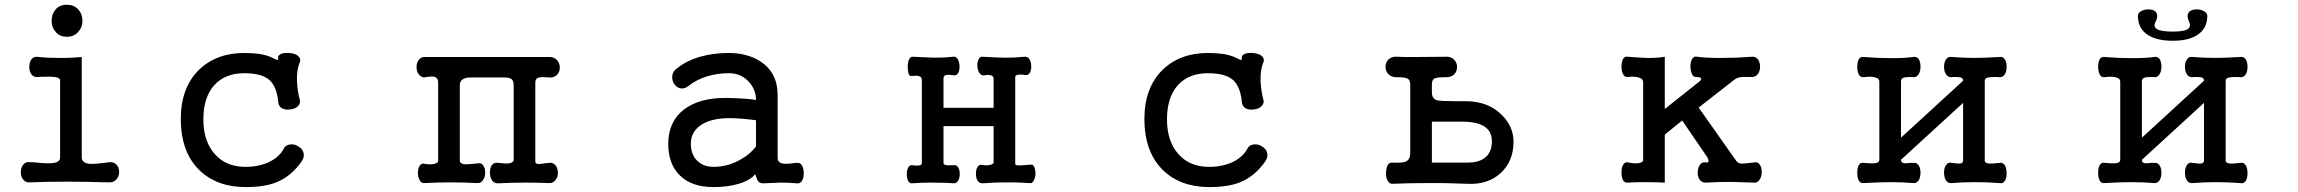

<svg xmlns="http://www.w3.org/2000/svg" viewBox="-20 -759 9540 797"><path d="M322.3 -671.9Q322.3 -700.2 305.7 -718.8Q288.1 -739.3 257.8 -739.3Q226.6 -739.3 210 -718.8Q194.3 -700.2 194.3 -671.9Q194.3 -645.5 210 -627.9Q226.6 -606.4 257.8 -606.4Q288.1 -606.4 305.7 -627.9Q322.3 -646.5 322.3 -671.9ZM428.7 -2Q450.2 0 462.9 -13.7Q474.6 -26.4 474.6 -44.9Q474.6 -64.5 462.9 -76.2Q450.2 -88.9 428.7 -85Q371.1 -77.1 350.6 -79.1Q319.3 -83 319.3 -105.5V-522.5Q271.5 -517.6 221.7 -518.6Q173.8 -518.6 139.6 -522.5Q121.1 -526.4 110.4 -512.7Q101.6 -500 101.6 -481.4Q101.6 -462.9 110.4 -450.2Q121.1 -436.5 139.6 -439.5L155.3 -440.4Q193.4 -441.4 207 -439.5Q229.5 -436.5 229.5 -424.8V-105.5Q229.5 -85 198.2 -82Q179.7 -79.1 124 -85L104.5 -85.9Q86.9 -88.9 76.2 -75.2Q66.4 -62.5 66.4 -43.9Q66.4 -25.4 76.2 -13.7Q86.9 0 104.5 -2Q171.9 -4.9 255.9 -4.9Q339.8 -4.9 428.7 -2Z M994.1 -455.1Q1066.4 -455.1 1098.6 -426.8Q1127.9 -400.4 1134.8 -338.9Q1134.8 -319.3 1150.4 -309.6Q1164.1 -301.8 1184.6 -304.7Q1204.1 -306.6 1215.8 -317.4Q1228.5 -329.1 1224.6 -343.8Q1214.8 -380.9 1212.9 -419.9Q1210.9 -463.9 1221.7 -493.2Q1231.4 -512.7 1219.7 -524.4Q1210 -535.2 1188.5 -538.1Q1168 -541 1151.4 -537.1Q1133.8 -531.2 1134.8 -520.5Q1134.8 -510.7 1131.8 -509.8Q1129.9 -509.8 1120.1 -514.6L1110.4 -519.5Q1086.9 -530.3 1056.6 -535.2Q1027.3 -539.1 994.1 -539.1Q878.9 -539.1 806.6 -469.7Q730.5 -395.5 730.5 -265.6Q730.5 -127 808.6 -51.8Q880.9 17.6 1000 17.6Q1079.1 17.6 1128.9 -2.9Q1190.4 -28.3 1233.4 -90.8Q1245.1 -109.4 1239.3 -127Q1234.4 -142.6 1216.8 -152.3Q1201.2 -162.1 1183.6 -159.2Q1165 -157.2 1157.2 -140.6Q1138.7 -106.4 1095.7 -85.9Q1053.7 -66.4 999 -66.4Q917 -66.4 870.1 -121.1Q824.2 -173.8 824.2 -263.7Q824.2 -355.5 870.1 -406.2Q915 -455.1 994.1 -455.1Z M1798.8 -416V-90.8Q1798.8 -82 1780.3 -78.1Q1764.6 -75.2 1742.2 -79.1Q1729.5 -83 1721.7 -70.3Q1714.8 -59.6 1714.8 -41Q1714.8 -23.4 1721.7 -11.7Q1728.5 2 1741.2 1Q1799.8 -2 1850.6 -2Q1901.4 -2 1963.9 1Q1977.5 1 1986.3 -13.7Q1994.1 -25.4 1994.1 -43Q1994.1 -60.5 1986.3 -71.3Q1978.5 -84 1964.8 -81.1Q1922.9 -76.2 1909.2 -77.1Q1888.7 -79.1 1888.7 -92.8V-405.3Q1888.7 -420.9 1899.4 -428.7Q1911.1 -437.5 1934.6 -437.5H2072.3Q2095.7 -437.5 2104.5 -429.7Q2112.3 -421.9 2112.3 -404.3V-93.8Q2110.4 -84 2093.8 -81.1Q2077.1 -79.1 2045.9 -83Q2031.2 -85.9 2021.5 -73.2Q2013.7 -61.5 2013.7 -43Q2013.7 -24.4 2021.5 -11.7Q2030.3 2 2045.9 2Q2107.4 -1 2161.1 -1Q2210.9 -1 2258.8 1Q2275.4 2 2286.1 -11.7Q2295.9 -23.4 2295.9 -42Q2295.9 -60.5 2286.1 -72.3Q2275.4 -85.9 2258.8 -83L2249 -82Q2223.6 -78.1 2214.8 -78.1Q2202.1 -79.1 2202.1 -87.9V-416Q2202.1 -432.6 2214.8 -436.5Q2226.6 -440.4 2257.8 -437.5Q2279.3 -435.5 2292 -448.2Q2303.7 -460 2303.7 -478.5Q2303.7 -497.1 2292 -509.8Q2279.3 -523.4 2257.8 -522.5H1745.1Q1727.5 -523.4 1717.8 -509.8Q1709 -498 1709 -480.5Q1709 -462.9 1717.8 -451.2Q1727.5 -437.5 1743.2 -437.5L1750 -439.5Q1772.5 -442.4 1782.2 -440.4Q1798.8 -436.5 1798.8 -416Z M3103.5 -23.4 3114.3 -36.1 3120.1 -22.5Q3124 -9.8 3127.9 -5.9Q3134.8 2 3148.4 2Q3189.5 0 3217.8 -1Q3258.8 -1 3287.1 2Q3300.8 3.9 3309.6 -8.8Q3316.4 -21.5 3316.4 -40Q3316.4 -58.6 3309.6 -71.3Q3300.8 -85 3287.1 -83H3283.2Q3244.1 -77.1 3230.5 -80.1Q3208 -83 3208 -103.5V-365.2Q3208 -457 3136.7 -503.9Q3082 -539.1 3005.9 -539.1Q2942.4 -539.1 2889.6 -524.4Q2832 -508.8 2789.1 -474.6Q2772.5 -462.9 2770.5 -443.4Q2768.6 -426.8 2778.3 -411.1Q2788.1 -396.5 2802.7 -392.6Q2820.3 -388.7 2836.9 -401.4Q2871.1 -428.7 2916 -442.4Q2958 -455.1 3005.9 -455.1Q3056.6 -455.1 3088.9 -418.9Q3118.2 -386.7 3118.2 -343.8Q3093.8 -348.6 3050.8 -350.6Q3013.7 -352.5 2990.2 -352.5Q2882.8 -352.5 2819.3 -304.7Q2753.9 -253.9 2753.9 -162.1Q2753.9 -78.1 2801.8 -31.2Q2850.6 17.6 2941.4 17.6Q2999 17.6 3043 4.9Q3082 -5.9 3103.5 -24.4ZM3118.2 -151.4Q3091.8 -116.2 3046.9 -92.8Q2997.1 -66.4 2941.4 -66.4Q2898.4 -66.4 2872.1 -93.8Q2847.7 -120.1 2847.7 -162.1Q2847.7 -206.1 2880.9 -233.4Q2923.8 -268.6 3009.8 -268.6Q3025.4 -268.6 3056.6 -266.6Q3089.8 -263.7 3118.2 -259.8Z M3806.6 -426.8V-82Q3806.6 -74.2 3794.9 -72.3Q3785.2 -70.3 3766.6 -73.2Q3755.9 -75.2 3750 -63.5Q3744.1 -52.7 3744.1 -36.1Q3744.1 -20.5 3749 -9.8Q3754.9 2.9 3765.6 2Q3802.7 -1 3839.8 -1Q3863.3 -1 3910.2 0L3940.4 2Q3951.2 2 3958 -10.7Q3963.9 -21.5 3963.9 -37.1Q3963.9 -53.7 3958 -63.5Q3951.2 -75.2 3940.4 -73.2H3932.6Q3916 -72.3 3909.2 -73.2Q3896.5 -75.2 3896.5 -83V-235.4H4104.5V-84Q4103.5 -77.1 4087.9 -74.2Q4074.2 -71.3 4057.6 -74.2Q4044.9 -77.1 4038.1 -66.4Q4031.2 -55.7 4031.2 -39.1Q4030.3 -22.5 4037.1 -10.7Q4043.9 2 4057.6 2Q4105.5 -2 4151.4 -2Q4196.3 -2.9 4253.9 1Q4263.7 3.9 4270.5 -8.8Q4277.3 -19.5 4278.3 -37.1Q4278.3 -53.7 4273.4 -65.4Q4268.6 -78.1 4258.8 -75.2H4251Q4223.6 -72.3 4211.9 -72.3Q4194.3 -72.3 4194.3 -78.1V-440.4Q4194.3 -447.3 4209 -449.2Q4220.7 -450.2 4240.2 -447.3Q4250 -447.3 4255.9 -459Q4261.7 -470.7 4260.7 -486.3Q4259.8 -502.9 4252.9 -513.7Q4245.1 -525.4 4232.4 -523.4Q4196.3 -519.5 4150.4 -519.5Q4108.4 -520.5 4059.6 -523.4Q4047.9 -525.4 4042 -512.7Q4036.1 -501 4037.1 -484.4Q4038.1 -467.8 4044.9 -457Q4052.7 -444.3 4065.4 -446.3Q4080.1 -449.2 4088.9 -447.3Q4104.5 -445.3 4104.5 -432.6V-311.5H3896.5V-434.6Q3896.5 -445.3 3909.2 -448.2Q3918.9 -449.2 3941.4 -446.3Q3953.1 -445.3 3959 -459Q3963.9 -469.7 3962.9 -486.3Q3961.9 -503.9 3955.1 -514.6Q3947.3 -526.4 3936.5 -523.4Q3902.3 -519.5 3855.5 -519.5Q3821.3 -520.5 3770.5 -523.4Q3759.8 -525.4 3753.9 -512.7Q3748 -501 3748 -483.4Q3748 -467.8 3751 -455.1Q3754.9 -442.4 3761.7 -443.4Q3785.2 -446.3 3793.9 -443.4Q3806.6 -440.4 3806.6 -426.8Z M4994.1 -455.1Q5066.4 -455.1 5098.6 -426.8Q5127.9 -400.4 5134.8 -338.9Q5134.8 -319.3 5150.4 -309.6Q5164.1 -301.8 5184.6 -304.7Q5204.1 -306.6 5215.8 -317.4Q5228.5 -329.1 5224.6 -343.8Q5214.8 -380.9 5212.9 -419.9Q5210.9 -463.9 5221.7 -493.2Q5231.4 -512.7 5219.7 -524.4Q5210 -535.2 5188.5 -538.1Q5168 -541 5151.4 -537.1Q5133.8 -531.2 5134.8 -520.5Q5134.8 -510.7 5131.8 -509.8Q5129.9 -509.8 5120.1 -514.6L5110.4 -519.5Q5086.9 -530.3 5056.6 -535.2Q5027.3 -539.1 4994.1 -539.1Q4878.9 -539.1 4806.6 -469.7Q4730.5 -395.5 4730.5 -265.6Q4730.5 -127 4808.6 -51.8Q4880.9 17.6 5000 17.6Q5079.1 17.6 5128.9 -2.9Q5190.4 -28.3 5233.4 -90.8Q5245.1 -109.4 5239.3 -127Q5234.4 -142.6 5216.8 -152.3Q5201.2 -162.1 5183.6 -159.2Q5165 -157.2 5157.2 -140.6Q5138.7 -106.4 5095.7 -85.9Q5053.7 -66.4 4999 -66.4Q4917 -66.4 4870.1 -121.1Q4824.2 -173.8 4824.2 -263.7Q4824.2 -355.5 4870.1 -406.2Q4915 -455.1 4994.1 -455.1Z M5834 -126Q5834 -96.7 5816.4 -88.9Q5802.7 -82 5758.8 -84Q5746.1 -85 5739.3 -71.3Q5733.4 -57.6 5733.4 -39.1Q5733.4 -20.5 5740.2 -8.8Q5748 4.9 5760.7 3.9Q5830.1 1 5895.5 1Q5980.5 0 6070.3 3.9Q6157.2 8.8 6210.9 -42Q6262.7 -90.8 6262.7 -170.9Q6262.7 -233.4 6214.8 -281.2Q6158.2 -338.9 6063.5 -338.9H6023.4Q5959 -338.9 5944.3 -342.8Q5923.8 -349.6 5923.8 -376V-408.2Q5923.8 -428.7 5935.5 -433.6Q5946.3 -438.5 5980.5 -438.5Q6002.9 -437.5 6016.6 -450.2Q6028.3 -462.9 6028.3 -480.5Q6028.3 -499 6016.6 -510.7Q6002.9 -525.4 5980.5 -523.4Q5942.4 -522.5 5877 -522.5Q5804.7 -521.5 5779.3 -523.4Q5756.8 -525.4 5743.2 -511.7Q5731.4 -500 5731.4 -481.4Q5731.4 -463.9 5743.2 -451.2Q5756.8 -437.5 5779.3 -438.5Q5810.5 -438.5 5821.3 -433.6Q5834 -427.7 5834 -408.2ZM5923.8 -253.9H6050.8Q6111.3 -253.9 6142.6 -233.4Q6172.9 -212.9 6172.9 -172.9Q6172.9 -124 6140.6 -101.6Q6115.2 -84 6073.2 -84H5923.8Z M6800.8 -418V-94.7Q6800.8 -84 6777.3 -81.1Q6757.8 -80.1 6737.3 -85Q6724.6 -87.9 6716.8 -73.2Q6710.9 -61.5 6710.9 -43Q6710.9 -24.4 6716.8 -11.7Q6724.6 1 6737.3 -1Q6768.6 -2.9 6807.6 -2.9Q6847.7 -2.9 6890.6 -1V-200.2L6962.9 -258.8L7059.6 -117.2Q7072.3 -100.6 7072.3 -90.8Q7071.3 -82 7059.6 -85Q7044.9 -87.9 7036.1 -74.2Q7027.3 -61.5 7027.3 -43.9Q7026.4 -25.4 7035.2 -13.7Q7044.9 0 7062.5 -1Q7101.6 -3.9 7168 -3.9Q7220.7 -2.9 7262.7 -1Q7276.4 0 7285.2 -14.6Q7293 -27.3 7293 -44.9Q7293 -63.5 7285.2 -75.2Q7276.4 -87.9 7262.7 -85L7238.3 -82Q7214.8 -79.1 7207 -80.1Q7195.3 -81.1 7187.5 -90.8L7031.2 -312.5L7177.7 -426.8Q7189.5 -436.5 7204.1 -438.5Q7212.9 -440.4 7230.5 -439.5H7251Q7266.6 -438.5 7277.3 -452.1Q7286.1 -463.9 7286.1 -482.4Q7286.1 -500 7277.3 -512.7Q7266.6 -525.4 7251 -523.4Q7189.5 -518.6 7133.8 -518.6Q7068.4 -517.6 7025.4 -523.4Q7011.7 -527.3 7003.9 -513.7Q6997.1 -502.9 6997.1 -483.4Q6997.1 -465.8 7002.9 -453.1Q7008.8 -438.5 7019.5 -439.5Q7035.2 -439.5 7040 -435.5Q7044.9 -432.6 7037.1 -422.9L6890.6 -306.6V-523.4Q6856.4 -517.6 6814.5 -518.6Q6785.2 -519.5 6737.3 -523.4Q6724.6 -526.4 6716.8 -513.7Q6710.9 -501 6710.9 -482.4Q6710.9 -463.9 6716.8 -452.1Q6724.6 -437.5 6737.3 -439.5Q6761.7 -442.4 6777.3 -438.5Q6800.8 -433.6 6800.8 -418Z M7781.2 -419.9V-95.7Q7781.2 -83 7760.7 -81.1Q7747.1 -80.1 7714.8 -83Q7703.1 -85.9 7695.3 -72.3Q7689.5 -60.5 7689.5 -42Q7689.5 -23.4 7695.3 -10.7Q7703.1 2.9 7714.8 1Q7785.2 -2.9 7828.1 -2.9Q7877.9 -2.9 7922.9 1Q7936.5 2 7945.3 -11.7Q7952.1 -24.4 7952.1 -42Q7952.1 -59.6 7945.3 -71.3Q7936.5 -85 7922.9 -83H7913.1Q7888.7 -80.1 7881.8 -82Q7871.1 -84 7871.1 -95.7L8128.9 -332V-91.8Q8127.9 -81.1 8116.2 -80.1Q8108.4 -79.1 8081.1 -83Q8066.4 -86.9 8057.6 -73.2Q8049.8 -61.5 8049.8 -43Q8049.8 -23.4 8057.6 -10.7Q8066.4 2.9 8081.1 1Q8127.9 -2.9 8178.7 -2.9Q8229.5 -2.9 8280.3 1Q8293.9 4.9 8302.7 -8.8Q8309.6 -20.5 8309.6 -40Q8309.6 -59.6 8302.7 -72.3Q8293.9 -85.9 8280.3 -83Q8250 -79.1 8236.3 -80.1Q8218.8 -82 8218.8 -91.8V-423.8Q8218.8 -434.6 8233.4 -437.5Q8242.2 -439.5 8269.5 -439.5L8280.3 -438.5Q8293.9 -437.5 8302.7 -451.2Q8309.6 -462.9 8309.6 -481.4Q8309.6 -500 8302.7 -511.7Q8293.9 -525.4 8280.3 -522.5Q8215.8 -518.6 8174.8 -518.6Q8134.8 -518.6 8081.1 -522.5Q8066.4 -525.4 8057.6 -511.7Q8049.8 -500 8049.8 -481.4Q8049.8 -462.9 8057.6 -451.2Q8066.4 -437.5 8081.1 -438.5L8089.8 -439.5Q8112.3 -439.5 8119.1 -437.5Q8128.9 -434.6 8128.9 -423.8L7871.1 -187.5V-419.9Q7871.1 -433.6 7881.8 -436.5Q7889.6 -439.5 7914.1 -439.5L7922.9 -438.5Q7936.5 -437.5 7945.3 -452.1Q7952.1 -464.8 7952.1 -482.4Q7952.1 -501 7945.3 -512.7Q7936.5 -525.4 7922.9 -522.5Q7887.7 -517.6 7830.1 -517.6Q7775.4 -517.6 7714.8 -522.5Q7702.1 -524.4 7695.3 -511.7Q7689.5 -500 7689.5 -481.4Q7689.5 -463.9 7695.3 -451.2Q7702.1 -437.5 7714.8 -438.5Q7744.1 -442.4 7760.7 -438.5Q7781.2 -434.6 7781.2 -419.9Z M8781.2 -419.9Q8781.2 -434.6 8760.7 -438.5Q8744.1 -442.4 8714.8 -438.5Q8702.1 -437.5 8695.3 -451.2Q8689.5 -463.9 8689.5 -481.4Q8689.5 -500 8695.3 -511.7Q8702.1 -524.4 8714.8 -522.5Q8775.4 -517.6 8830.1 -517.6Q8887.7 -517.6 8922.9 -522.5Q8936.5 -525.4 8945.3 -512.7Q8952.1 -501 8952.1 -482.4Q8952.1 -464.8 8945.3 -452.1Q8936.5 -437.5 8922.9 -438.5L8914.1 -439.5Q8889.6 -439.5 8881.8 -436.5Q8871.1 -433.6 8871.1 -419.9V-187.5L9128.9 -423.8Q9128.9 -434.6 9119.1 -437.5Q9112.3 -439.5 9089.8 -439.5L9081.1 -438.5Q9066.4 -437.5 9057.6 -451.2Q9049.8 -462.9 9049.8 -481.4Q9049.8 -500 9057.6 -511.7Q9066.4 -525.4 9081.1 -522.5Q9134.8 -518.6 9174.8 -518.6Q9215.8 -518.6 9280.3 -522.5Q9293.9 -525.4 9302.7 -511.7Q9309.6 -500 9309.6 -481.4Q9309.6 -462.9 9302.7 -451.2Q9293.9 -437.5 9280.3 -438.5L9269.5 -439.5Q9242.2 -439.5 9233.4 -437.5Q9218.8 -434.6 9218.8 -423.8V-91.8Q9218.8 -82 9236.3 -80.1Q9250 -79.1 9280.3 -83Q9293.9 -85.9 9302.7 -72.3Q9309.6 -59.6 9309.6 -40Q9309.6 -20.5 9302.7 -8.8Q9293.9 4.9 9280.3 1Q9229.5 -2.9 9178.7 -2.9Q9127.9 -2.9 9081.1 1Q9066.4 2.9 9057.6 -10.7Q9049.8 -23.4 9049.8 -43Q9049.8 -61.5 9057.6 -73.2Q9066.4 -86.9 9081.1 -83Q9108.4 -79.1 9116.2 -80.1Q9127.9 -81.1 9128.9 -91.8V-332L8871.1 -95.7Q8871.1 -84 8881.8 -82Q8888.7 -80.1 8913.1 -83H8922.9Q8936.5 -85 8945.3 -71.3Q8952.1 -59.6 8952.1 -42Q8952.1 -24.4 8945.3 -11.7Q8936.5 2 8922.9 1Q8877.9 -2.9 8828.1 -2.9Q8785.2 -2.9 8714.8 1Q8703.1 2.9 8695.3 -10.7Q8689.5 -23.4 8689.5 -42Q8689.5 -60.5 8695.3 -72.3Q8703.1 -85.9 8714.8 -83Q8747.1 -80.1 8760.7 -81.1Q8781.2 -83 8781.2 -95.7ZM8928.7 -669.9Q8939.5 -693.4 8930.7 -707Q8922.9 -718.8 8903.3 -719.7Q8885.7 -721.7 8870.1 -713.9Q8854.5 -706.1 8854.5 -693.4Q8854.5 -645.5 8888.7 -619.1Q8925.8 -589.8 9000 -589.8Q9071.3 -589.8 9108.4 -619.1Q9142.6 -645.5 9142.6 -693.4Q9142.6 -706.1 9126 -713.9Q9110.4 -721.7 9092.8 -719.7Q9073.2 -718.8 9065.4 -707Q9055.7 -693.4 9066.4 -669.9Q9077.1 -648.4 9060.5 -637.7Q9044.9 -627.9 9000 -627.9Q8951.2 -627.9 8934.6 -637.7Q8916 -648.4 8928.7 -669.9Z"/></svg>

Font: GungsuhChe
Style: Regular
Weight: 400
Monospace: yes
Version: Version 2.21